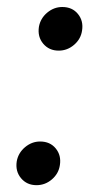

<svg xmlns="http://www.w3.org/2000/svg" viewBox="-20 -527 290 554"><path d="M85.4 7.3Q57.6 7.3 40.8 -12.7Q23.9 -32.7 28.3 -61.5Q32.7 -85.9 52.2 -102.3Q71.8 -118.7 95.7 -118.7Q124.5 -118.7 140.9 -98.6Q157.2 -78.6 152.8 -50.8Q149.4 -26.4 129.9 -9.5Q110.4 7.3 85.4 7.3ZM149.4 -380.9Q121.6 -380.9 104.7 -400.9Q87.9 -420.9 92.3 -449.7Q96.7 -474.1 116.2 -490.5Q135.7 -506.8 159.7 -506.8Q188.5 -506.8 204.8 -486.8Q221.2 -466.8 216.8 -439Q213.4 -414.6 193.8 -397.7Q174.3 -380.9 149.4 -380.9Z"/></svg>

Font: Inter 24pt
Style: Italic
Weight: 400
Italic angle: -9.3988°
Designer: Rasmus Andersson
Foundry: rsms
Version: Version 4.001;git-66647c0bb